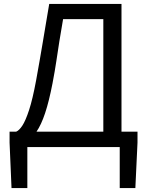

<svg xmlns="http://www.w3.org/2000/svg" viewBox="-20 -753 752 983"><path d="M39 210 29 -23V-79H63Q78 -85 94.5 -110Q111 -135 129 -190Q147 -245 165 -342Q175 -397 183 -443Q191 -489 198.5 -533.5Q206 -578 214 -626Q222 -674 232 -733H602V-79H684V-23L673 210H593V0H120V210ZM167 -79H509V-655H303Q292 -593 284 -542Q276 -491 268.5 -440.5Q261 -390 249 -327Q231 -234 211 -174Q191 -114 167 -79Z"/></svg>

Font: Chocolate Classical Sans
Style: Regular
Weight: 400
Designer: 田海東、宇文滿月
Foundry: Moonlit Owen
Version: Version 1.001